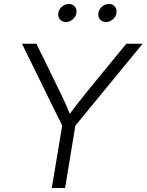

<svg xmlns="http://www.w3.org/2000/svg" viewBox="-20 -948 739 968"><path d="M241.2 0 293.5 -314.5 90.8 -727.5H163.6L279.8 -489.7Q296.9 -455.1 312 -421.1Q327.1 -387.2 341.8 -350.6H314Q340.8 -387.2 367.7 -421.4Q394.5 -455.6 421.9 -489.7L616.7 -727.5H699.2L359.9 -314.5L308.1 0ZM514.2 -836.9Q495.1 -836.9 484.1 -850.3Q473.1 -863.8 476.1 -882.3Q479 -901.4 494.6 -914.8Q510.3 -928.2 529.3 -928.2Q548.3 -928.2 559.3 -914.8Q570.3 -901.4 566.9 -882.3Q564.5 -863.8 548.8 -850.3Q533.2 -836.9 514.2 -836.9ZM312 -836.9Q293 -836.9 282 -850.3Q271 -863.8 273.9 -882.3Q276.9 -901.4 292.7 -914.8Q308.6 -928.2 327.1 -928.2Q346.2 -928.2 357.2 -914.8Q368.2 -901.4 365.2 -882.3Q362.3 -863.8 346.7 -850.3Q331.1 -836.9 312 -836.9Z"/></svg>

Font: Inter 28pt Light
Style: Italic
Weight: 300
Italic angle: -9.3988°
Designer: Rasmus Andersson
Foundry: rsms
Version: Version 4.001;git-66647c0bb